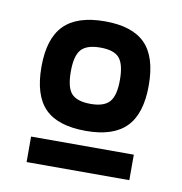

<svg xmlns="http://www.w3.org/2000/svg" viewBox="-55 -689 472 497"><g transform="rotate(10 181.5 -440.0)"><path d="M323 -493Q323 -419 289 -384Q255 -349 183 -349Q109 -349 75 -383.5Q41 -418 41 -493Q41 -567 75.5 -602Q110 -637 183 -637Q255 -637 289 -602.5Q323 -568 323 -493ZM118 -494Q118 -452 132.5 -436Q147 -420 183 -420Q218 -420 232.5 -436.5Q247 -453 247 -494Q247 -535 233 -551.5Q219 -568 183 -568Q147 -568 132.5 -551.5Q118 -535 118 -494ZM316 -243H46V-310H316Z"/></g></svg>

Font: Blinker SemiBold
Style: Regular
Weight: 600
Designer: Juergen Huber
Foundry: supertype
Version: Version 1.015;PS 1.15;hotconv 1.0.88;makeotf.lib2.5.647800